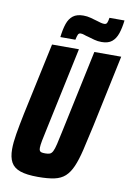

<svg xmlns="http://www.w3.org/2000/svg" viewBox="-96 -938 692 1006"><g transform="rotate(10 249.5 -435.0)"><path d="M178 8Q118 8 83.5 -4Q49 -16 34.5 -42.5Q20 -69 20 -112Q20 -147 28 -194.5Q36 -242 49 -305L131 -688H274L182 -255Q172 -210 167 -183.5Q162 -157 162 -144Q162 -133 165.5 -128Q169 -123 176 -121.5Q183 -120 195 -120Q210 -120 219 -123.5Q228 -127 234.5 -139.5Q241 -152 247.5 -179.5Q254 -207 264 -255L356 -688H499L418 -305Q401 -227 388 -172.5Q375 -118 359.5 -82.5Q344 -47 322 -27Q300 -7 265.5 0.5Q231 8 178 8ZM167 -734Q172 -777 182 -806Q192 -835 212 -850.5Q232 -866 267 -866Q287 -866 305.5 -861Q324 -856 341 -851Q353 -847 363 -844.5Q373 -842 381 -842Q392 -842 396 -850.5Q400 -859 403 -878H483Q478 -836 468 -807Q458 -778 438.5 -762Q419 -746 384 -746Q363 -746 345 -751Q327 -756 310 -761Q297 -764 288 -767.5Q279 -771 269 -771Q259 -771 255 -762Q251 -753 247 -734Z"/></g></svg>

Font: Saira Condensed ExtraBold
Style: Italic
Weight: 800
Width: 3
Italic angle: -12°
Designer: Hector Gatti with collaboration of the Omnibus-Type team
Foundry: Omnibus-Type
Version: Version 1.101